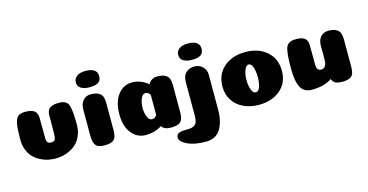

<svg xmlns="http://www.w3.org/2000/svg" viewBox="-87 -1108 3316 1728"><g transform="rotate(-15 1571.0 -244.0)"><path d="M307 -150Q336 -150 344 -166.5Q352 -183 352 -227L353 -388Q353 -419 363.5 -438Q374 -457 399 -467Q424 -477 466 -477Q493 -477 510 -471Q527 -465 540 -451.5Q553 -438 559 -410.5Q565 -383 568 -344.5Q571 -306 571 -247Q571 -193 554 -150Q537 -107 510.5 -79.5Q484 -52 449 -33.5Q414 -15 379 -7.5Q344 0 308.5 0Q273 0 238 -7.5Q203 -15 167.5 -33.5Q132 -52 105 -79.5Q78 -107 61 -150Q44 -193 44 -247Q44 -345 53 -392.5Q62 -440 83.5 -458.5Q105 -477 149 -477Q211 -477 237 -455.5Q263 -434 263 -388L264 -228Q264 -212 264 -204.5Q264 -197 265 -186Q266 -175 269 -170Q272 -165 276.5 -159.5Q281 -154 288.5 -152Q296 -150 307 -150Z M660 -616Q660 -649 688.5 -670.5Q717 -692 769 -692Q878 -692 878 -616Q878 -574 850.5 -557Q823 -540 769 -540Q722 -540 691 -558Q660 -576 660 -616ZM877 -107Q877 -47 852 -23.5Q827 0 764 0Q705 0 683.5 -27.5Q662 -55 662 -118V-364Q662 -415 689.5 -446Q717 -477 763 -477Q817 -477 847 -453.5Q877 -430 877 -367Z M1147 6Q1068 6 1016 -58.5Q964 -123 964 -235Q964 -349 1015.5 -416.5Q1067 -484 1147 -484Q1228 -484 1297 -427Q1324 -477 1384 -477Q1438 -477 1468 -453.5Q1498 -430 1498 -367V-107Q1498 -47 1473 -23.5Q1448 0 1385 0Q1319 0 1298 -37Q1234 6 1147 6ZM1283 -331Q1266 -360 1239 -360Q1213 -360 1197 -322Q1181 -284 1181 -235Q1181 -189 1196 -153Q1211 -117 1238 -117Q1266 -117 1283 -144Z M1834 -372V-47Q1834 65 1791 134.5Q1748 204 1654 204Q1548 204 1482.5 172Q1417 140 1417 104Q1417 77 1437.5 65.5Q1458 54 1509 54Q1537 54 1553 51.5Q1569 49 1585.5 39.5Q1602 30 1609.5 8.5Q1617 -13 1617 -48V-357Q1617 -419 1647.5 -448Q1678 -477 1728 -477Q1774 -477 1804 -446.5Q1834 -416 1834 -372ZM1614 -616Q1614 -649 1642.5 -670.5Q1671 -692 1723 -692Q1832 -692 1832 -616Q1832 -574 1804.5 -557Q1777 -540 1723 -540Q1676 -540 1645 -558Q1614 -576 1614 -616Z M2255 -237Q2255 -289 2242 -328.5Q2229 -368 2204 -368Q2187 -368 2174 -348Q2161 -328 2155 -299Q2149 -270 2149 -237Q2149 -186 2163 -147.5Q2177 -109 2203 -109Q2229 -109 2242 -147Q2255 -185 2255 -237ZM2203 7Q2125 7 2062.5 -21Q2000 -49 1962.5 -105Q1925 -161 1925 -236Q1925 -350 2003 -417Q2081 -484 2203 -484Q2325 -484 2402 -417Q2479 -350 2479 -236Q2479 -123 2400.5 -58Q2322 7 2203 7Z M2782 -211Q2782 -154 2826 -154Q2841 -154 2852.5 -163.5Q2864 -173 2870 -190Q2876 -207 2876 -229V-363Q2876 -397 2888 -422.5Q2900 -448 2923 -462Q2946 -476 2977 -476Q3031 -476 3061 -452.5Q3091 -429 3091 -366V-106Q3091 -45 3066 -22Q3041 1 2978 1Q2951 1 2932 -4.5Q2913 -10 2901.5 -21Q2890 -32 2884 -50Q2843 -23 2797.5 -12Q2752 -1 2696 -1Q2625 -1 2594 -56.5Q2563 -112 2563 -239Q2563 -302 2566 -341.5Q2569 -381 2575.5 -409.5Q2582 -438 2595.5 -452Q2609 -466 2627.5 -472Q2646 -478 2676 -478Q2732 -478 2756.5 -457Q2781 -436 2781 -394Z"/></g></svg>

Font: Coiny
Style: Regular
Weight: 400
Version: Version 001.001